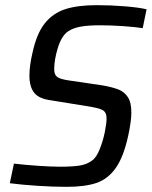

<svg xmlns="http://www.w3.org/2000/svg" viewBox="-20 -716 588 744"><path d="M18 -6 34 -82Q76 -77 127.5 -73.5Q179 -70 213 -70Q261 -70 289 -74.5Q317 -79 337 -94Q353 -105 366 -137Q379 -169 386 -203.5Q393 -238 393 -257Q393 -281 377.5 -289.5Q362 -298 315 -305L179 -327Q131 -333 112.5 -356.5Q94 -380 94 -423Q94 -461 106 -512Q122 -586 153.5 -625.5Q185 -665 233 -680.5Q281 -696 355 -696Q410 -696 464.5 -691.5Q519 -687 548 -680L533 -607Q500 -612 453.5 -615Q407 -618 367 -618Q320 -618 291 -612.5Q262 -607 243 -594Q218 -576 204 -530Q190 -484 190 -448Q190 -426 202 -417.5Q214 -409 249 -404L378 -385Q417 -378 439.5 -369Q462 -360 475.5 -339.5Q489 -319 489 -280Q489 -247 477 -191Q459 -108 428.5 -65Q398 -22 353.5 -7Q309 8 238 8Q186 8 125 4Q64 0 18 -6Z"/></svg>

Font: Saira Semi Condensed
Style: Italic
Weight: 400
Width: 4
Italic angle: -12°
Designer: Hector Gatti with collaboration of the Omnibus-Type team
Foundry: Omnibus-Type
Version: Version 1.001; ttfautohint (v1.8)